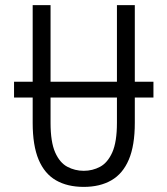

<svg xmlns="http://www.w3.org/2000/svg" viewBox="-20 -720 656 752"><path d="M308 12Q244 12 199.2 -13.8Q154.5 -39.5 131.2 -94.8Q108 -150 108 -239V-700H178V-239Q178 -164 196 -123.2Q214 -82.5 243.8 -66.8Q273.5 -51 308 -51Q342.5 -51 372 -66.8Q401.5 -82.5 419.8 -123.2Q438 -164 438 -239V-700H508V-239Q508 -150 484.5 -94.8Q461 -39.5 416.2 -13.8Q371.5 12 308 12ZM35 -338V-400H581V-338Z"/></svg>

Font: Overpass Mono Light Light
Style: Regular
Weight: 300
Monospace: yes
Version: Version 4.000